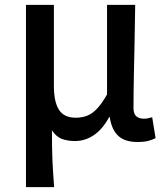

<svg xmlns="http://www.w3.org/2000/svg" viewBox="-20 -571 684 791"><path d="M87 200V-551H202V-218Q202 -151 223 -118.5Q244 -86 292 -86Q316 -86 337 -93.5Q358 -101 378.5 -122Q399 -143 421 -182V-551H537Q536 -479 534.5 -404Q533 -329 531.5 -257.5Q530 -186 530 -126Q530 -102 541.5 -92Q553 -82 573 -82Q581 -82 589 -83.5Q597 -85 607 -88L621 -2Q608 5 590.5 9.5Q573 14 546 14Q495 14 467.5 -11Q440 -36 432 -89H430Q403 -39 367 -14.5Q331 10 289 10Q259 10 235.5 1.5Q212 -7 194 -34Q194 3 194.5 33Q195 63 196 89.5Q197 116 199 142.5Q201 169 203 200Z"/></svg>

Font: Noto Sans KR Thin Medium
Style: Regular
Weight: 500
Version: Version 2.004-H2;hotconv 1.0.118;makeotfexe 2.5.65603